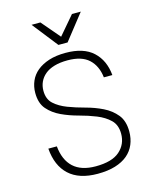

<svg xmlns="http://www.w3.org/2000/svg" viewBox="-133 -998 875 1092"><g transform="rotate(-15 305.0 -452.0)"><path d="M305 6Q196 6 137 -48.5Q78 -103 70 -205H120Q128 -123 174 -80.5Q220 -38 305 -38Q401 -38 446.5 -78Q492 -118 492 -180Q492 -232 461.5 -261.5Q431 -291 385 -309.5Q339 -328 286 -342Q233 -356 187 -377.5Q141 -399 110.5 -434Q80 -469 80 -530Q80 -567 94 -599.5Q108 -632 136.5 -655.5Q165 -679 207 -692.5Q249 -706 305 -706Q411 -706 466.5 -654.5Q522 -603 530 -515H480Q472 -584 430 -623Q388 -662 305 -662Q260 -662 226.5 -652Q193 -642 171.5 -624Q150 -606 139 -582Q128 -558 128 -530Q128 -480 158.5 -452.5Q189 -425 235 -407.5Q281 -390 334 -376Q387 -362 433 -339.5Q479 -317 509.5 -280Q540 -243 540 -180Q540 -139 525.5 -104.5Q511 -70 482 -45.5Q453 -21 409 -7.5Q365 6 305 6ZM160 -910H212L305 -801L398 -910H450L332 -760H278Z"/></g></svg>

Font: Retni Sans Light
Style: Regular
Weight: 300
Designer: Vitaly Kuzmin
Foundry: ParaType Ltd.
Version: Version 1.00;March 2, 2019;FontCreator 11.5.0.2425 64-bit; t